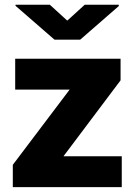

<svg xmlns="http://www.w3.org/2000/svg" viewBox="-20 -770 555 790"><path d="M241.2 -127 476.1 -439.5V-528.3H42.5V-401.4H266.6L32.7 -91.8V0H481V-127ZM43.9 -750.5V-746.1L204.1 -606.9H310.1L468.8 -745.1V-750.5H328.6L256.8 -685.1L185.1 -750.5Z"/></svg>

Font: Vazirmatn Black
Style: Regular
Weight: 900
Designer: Saber Rastikerdar
Foundry: Saber Rastikerdar
Version: Version 33.003